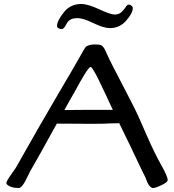

<svg xmlns="http://www.w3.org/2000/svg" viewBox="-20 -931 872 963"><path d="M439 -310 265 -311Q158 -117 145 -96Q132 -75 120 -49Q92 12 74 12Q31 12 13 -8Q12 -10 12 -14Q12 -18 18.5 -29.5Q25 -41 39.5 -61Q54 -81 59 -89Q179 -302 276.5 -467.5Q374 -633 387.5 -658.5Q401 -684 411 -697Q429 -708 452.5 -708Q476 -708 483 -706Q490 -704 495 -698.5Q500 -693 502.5 -689Q505 -685 510 -674Q515 -663 526 -639Q537 -615 597 -500.5Q657 -386 677 -341Q697 -296 716 -252Q756 -161 788.5 -103.5Q821 -46 821 -28Q821 -17 790.5 -2.5Q760 12 748 12Q727 12 709 -42L690 -80Q671 -121 639 -187.5Q607 -254 578 -313Q555 -312 531 -312Q508 -310 439 -310ZM303 -379 412 -380H546Q536 -400 522.5 -430Q509 -460 506.5 -464.5Q504 -469 499 -480Q494 -491 489 -501Q484 -511 477.5 -525Q471 -539 465 -550.5Q459 -562 453 -572Q440 -595 435 -595Q430 -595 422 -584.5Q414 -574 403.5 -557Q393 -540 384 -524Q357 -474 352.5 -467Q348 -460 341.5 -448Q335 -436 323.5 -416Q312 -396 303 -379ZM387 -911Q421 -911 477.5 -884.5Q534 -858 555 -858Q576 -858 589.5 -870.5Q603 -883 610.5 -895.5Q618 -908 625.5 -908Q633 -908 639.5 -902.5Q646 -897 646 -891Q646 -865 613 -827.5Q580 -790 532 -790Q500 -790 448.5 -815Q397 -840 370.5 -840Q344 -840 331.5 -831.5Q319 -823 314 -812Q301 -785 289 -785Q282 -785 274 -789Q266 -793 266 -801Q266 -826 299.5 -868.5Q333 -911 387 -911Z"/></svg>

Font: Cagliostro
Style: Regular
Weight: 400
Designer: Matthew Desmond
Foundry: Matthew Desmond
Version: Version